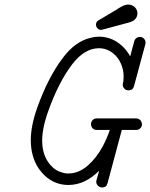

<svg xmlns="http://www.w3.org/2000/svg" viewBox="-20 -792 663 848"><path d="M415 -702 499 -752 504 -756Q515 -762 521 -765Q530 -770 539 -771Q540 -771 542 -771.5Q544 -772 546 -772Q555 -771 562 -769Q576 -763 583 -750Q585 -746 586 -742Q587 -738 587 -733Q587 -727 585 -721Q581 -708 568 -700Q561 -696 551 -693L432 -661Q429 -660 426 -660Q417 -660 410.5 -667Q404 -674 404 -683Q404 -689 406.5 -694Q409 -699 415 -702ZM418 -38Q355 25 282 25Q222 25 177 -17Q170 -24 164 -31L152 -46Q116 -99 116 -173Q116 -236 144 -315Q192 -450 258 -537Q312 -609 380 -625Q398 -630 417 -630Q469 -630 510 -597Q538 -575 555 -543L573 -610Q575 -618 582 -623.5Q589 -629 598.5 -629Q608 -629 615.5 -621.5Q623 -614 623 -603Q623 -600 622 -597L572 -412Q567 -393 548 -393Q533 -393 526 -405Q522 -411 522 -415Q522 -421 523 -425Q524 -429 525 -434Q526 -445 526 -455Q526 -484 514 -511Q502 -539 479 -557Q451 -579 417 -579Q353 -579 298 -507Q237 -426 192 -298Q136 -141 202 -64Q225 -37 258 -29Q270 -26 276.5 -26Q283 -26 284 -26Q328 -26 369 -62Q405 -93 434 -146Q452 -180 465 -218H407Q396 -218 389 -225.5Q382 -233 382 -243.5Q382 -254 389 -261.5Q396 -269 407 -269H582Q589 -269 594.5 -265.5Q600 -262 603.5 -256Q607 -250 607 -241.5Q607 -233 599.5 -225.5Q592 -218 582 -218H518L455 17Q450 36 431 36Q424 36 418 32.5Q412 29 408.5 23Q405 17 405 12Q405 7 406 4Z"/></svg>

Font: TT2020Base
Style: Italic
Weight: 400
Italic angle: -15°
Version: Version 0.2.000